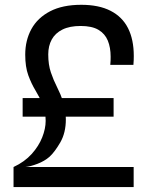

<svg xmlns="http://www.w3.org/2000/svg" viewBox="-20 -760 604 780"><path d="M35 0V-81.5Q80 -102.5 108.8 -134.5Q137.5 -166.5 151.5 -202Q165.5 -237.5 165.5 -269Q165.5 -308 153 -336.8Q140.5 -365.5 124 -392.8Q107.5 -420 95 -454Q82.5 -488 82.5 -538Q82.5 -596 107.5 -641.8Q132.5 -687.5 183.2 -714Q234 -740.5 310 -740.5Q381.5 -740.5 429 -716.2Q476.5 -692 500 -645.8Q523.5 -599.5 523.5 -532.5Q523.5 -524.5 523.2 -516.2Q523 -508 522 -496.5H428Q429 -505 429.2 -513.2Q429.5 -521.5 429.5 -529.5Q429.5 -567 418 -595Q406.5 -623 380 -638.8Q353.5 -654.5 307.5 -654.5Q263 -654.5 233.8 -640Q204.5 -625.5 190.2 -599.5Q176 -573.5 176 -539Q176 -497 186.8 -465.5Q197.5 -434 211.8 -406Q226 -378 236.8 -347Q247.5 -316 247.5 -275Q247.5 -220.5 224.8 -181.2Q202 -142 181 -123Q161 -105.5 132.2 -94.5Q103.5 -83.5 82.5 -81.5ZM35 0V-81.5H523V0ZM72 -286V-361.5H441.5V-286Z"/></svg>

Font: Spline Sans
Style: Regular
Weight: 400
Designer: Eben Sorkin, Mirko Velimirovic
Foundry: Sorkin Type
Version: Version 1.001